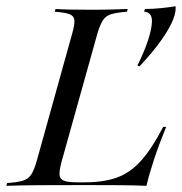

<svg xmlns="http://www.w3.org/2000/svg" viewBox="-39 -600 587 620"><path d="M411.3 -385.5 404.8 -388.7Q427.4 -433.9 439.5 -471.4Q451.6 -508.9 451.6 -532.3Q451.6 -560.5 426.6 -562.1L429 -571Q454 -571 481.5 -573.8Q508.9 -576.6 527.4 -579.8Q528.2 -579 528.2 -577.8Q528.2 -576.6 528.2 -572.6Q528.2 -552.4 514.1 -523.4Q500 -494.4 474.2 -459.7Q448.4 -425 411.3 -385.5ZM-18.5 0 -16.1 -8.9Q18.5 -11.3 35.9 -16.9Q53.2 -22.6 62.1 -36.7Q71 -50.8 79 -78.2L194.4 -492.7Q202.4 -521 201.2 -534.7Q200 -548.4 185.9 -554Q171.8 -559.7 137.9 -562.1L140.3 -571Q175 -568.5 255.6 -568.5Q292.7 -568.5 323.4 -569.4Q354 -570.2 373.4 -571L371 -562.1Q338.7 -559.7 321 -554.4Q303.2 -549.2 294 -535.5Q284.7 -521.8 275.8 -492.7L159.7 -77.4Q152.4 -50 153.2 -35.9Q154 -21.8 167.3 -16.5Q180.6 -11.3 209.7 -11.3H235.5Q296.8 -11.3 339.5 -27Q382.3 -42.7 416.9 -81.5Q451.6 -120.2 487.9 -190.3H497.6Q474.2 -133.1 458.9 -86.7Q443.5 -40.3 433.9 0Q396 -1.6 348.8 -2Q301.6 -2.4 237.1 -2.4Q152.4 -2.4 87.9 -2Q23.4 -1.6 -18.5 0Z"/></svg>

Font: Playfair 144pt
Style: Italic
Weight: 400
Italic angle: -15.6°
Designer: Claus Eggers Sørensen
Foundry: Claus Eggers Sørensen
Version: Version 2.001;gftools[0.9.30]